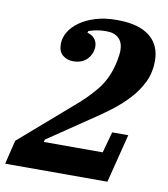

<svg xmlns="http://www.w3.org/2000/svg" viewBox="-112 -778 743 847"><g transform="rotate(10 259.0 -355.0)"><path d="M-6 -107 222 -305Q277 -351 315.5 -398.5Q354 -446 370 -507Q371 -510 373 -518.5Q375 -527 377 -537.5Q379 -548 380.5 -559.5Q382 -571 382 -580Q382 -615 362.5 -634Q343 -653 307 -653Q282 -653 263.5 -649.5Q245 -646 228 -640L225 -632Q246 -627 258 -612.5Q270 -598 270 -577Q270 -546 247.5 -521.5Q225 -497 184 -497Q157 -497 137.5 -513Q118 -529 118 -563Q118 -590 133 -616Q148 -642 177 -663Q206 -684 248 -697Q290 -710 344 -710Q397 -710 434 -699Q471 -688 494.5 -668Q518 -648 529 -621Q540 -594 540 -562Q540 -508 519 -465Q498 -422 464 -385.5Q430 -349 389 -318Q348 -287 305 -259L122 -135L119 -124H383L409 -218H481L426 0H-32Z"/></g></svg>

Font: IBM Plex Serif
Style: Bold Italic
Weight: 700
Italic angle: -14°
Designer: Mike Abbink, Paul van der Laan, Pieter van Rosmalen
Foundry: Bold Monday
Version: Version 3.001